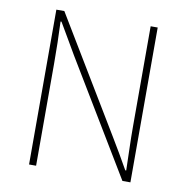

<svg xmlns="http://www.w3.org/2000/svg" viewBox="-76 -733 783 806"><g transform="rotate(10 316.0 -330.0)"><path d="M100 0V-660H134L426 -176Q446 -143 465 -110.5Q484 -78 502 -46H506Q505 -94 503.5 -140Q502 -186 502 -232V-660H532V0H498L206 -484Q187 -517 167.5 -550Q148 -583 130 -614H126Q128 -568 129 -524.5Q130 -481 130 -434V0Z"/></g></svg>

Font: Source Sans Variable
Style: Regular
Weight: 200
Designer: Paul D. Hunt
Foundry: Adobe Systems Incorporated
Version: Version 3.006;hotconv 1.0.111;makeotfexe 2.5.65597